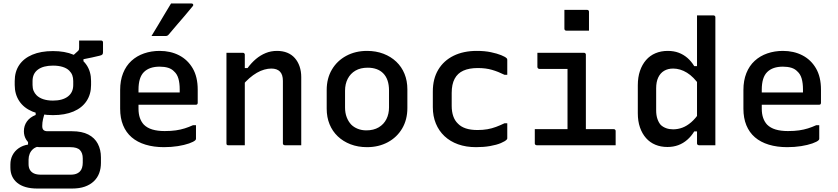

<svg xmlns="http://www.w3.org/2000/svg" viewBox="-20 -839 4840 1109"><path d="M387 -505 431 -545Q435 -549 436 -553Q437 -557 437 -564Q437 -586 437 -592.5Q437 -599 437 -605Q465 -605 500.5 -605Q536 -605 564 -605Q569 -605 572 -602Q575 -599 575 -594V-538Q575 -529 571.5 -524.5Q568 -520 554.5 -517Q541 -514 511 -507L462 -497V-466ZM286 -544Q355 -544 404.5 -523Q454 -502 480 -463.5Q506 -425 506 -371V-348Q506 -295 480 -255.5Q454 -216 404.5 -195Q355 -174 286 -174Q216 -174 166.5 -195Q117 -216 91 -255.5Q65 -295 65 -348V-371Q65 -425 91 -463.5Q117 -502 166.5 -523Q216 -544 286 -544ZM286 -460Q230 -460 199 -437Q168 -414 168 -371V-348Q168 -329 174 -314.5Q180 -300 191 -289Q206 -274 230 -266Q254 -258 286 -258Q341 -258 372 -281.5Q403 -305 403 -348V-371Q403 -390 397.5 -404.5Q392 -419 380 -431Q366 -445 342 -452.5Q318 -460 286 -460ZM186 -208 243 -199Q233 -171 228.5 -151Q224 -131 224 -111Q224 -95 231.5 -88Q239 -81 255 -81H396Q453 -81 490 -62Q527 -43 545 -8.5Q563 26 563 70V102Q563 134 553 161Q543 188 522 208Q501 228 470 239Q439 250 396 250H196Q157 250 128 241.5Q99 233 79.5 217Q60 201 50 179Q40 157 40 129V111Q40 81 52.5 57Q65 33 88 17Q111 1 142 -4V-37L210 5Q185 10 171.5 21.5Q158 33 151.5 49Q145 65 145 83V109Q145 128 152.5 141.5Q160 155 175.5 162.5Q191 170 218 170H386Q399 170 409.5 168Q420 166 428 161.5Q436 157 441 152Q450 143 454 129.5Q458 116 458 101V76Q458 45 442 28Q426 11 386 11H211Q186 11 165 -0.5Q144 -12 131 -33Q118 -54 118 -81Q118 -113 135.5 -137.5Q153 -162 186 -175Z M902 -545Q965 -545 1014.5 -519.5Q1064 -494 1093 -444.5Q1122 -395 1122 -321V-244Q1122 -241 1120.5 -238.5Q1119 -236 1117 -235Q1115 -234 1111 -234H861Q845 -234 828 -234Q811 -234 794 -234H760L751 -305H1018Q1018 -310 1018 -314.5Q1018 -319 1018 -323Q1018 -359 1010.5 -385Q1003 -411 986 -426Q972 -441 951 -447.5Q930 -454 902 -454Q843 -454 811.5 -423Q780 -392 780 -321V-211Q780 -181 788 -158Q796 -135 811 -119Q830 -100 860 -91Q890 -82 931 -82Q968 -82 995.5 -86Q1023 -90 1047 -97.5Q1071 -105 1095 -116H1112Q1112 -97 1112 -77Q1112 -57 1112 -37Q1112 -35 1111 -33Q1110 -31 1108 -29Q1099 -20 1072 -10.5Q1045 -1 1007.5 5Q970 11 927 11Q868 11 820.5 -3.5Q773 -18 740.5 -46Q708 -74 691 -115.5Q674 -157 674 -211V-319Q674 -374 691 -416.5Q708 -459 739 -487.5Q770 -516 812 -530.5Q854 -545 902 -545ZM968 -819Q1002 -819 1028 -819Q1054 -819 1086 -819Q1093 -819 1095.5 -813.5Q1098 -808 1093 -803Q1069 -774 1048 -749Q1027 -724 1004.5 -698.5Q982 -673 954 -639Q952 -636 947.5 -633.5Q943 -631 937 -631Q914 -631 894.5 -631Q875 -631 855 -631Q874 -662 892.5 -693Q911 -724 930 -756Q949 -788 968 -819Z M1720 0Q1695 0 1673 0Q1651 0 1625 0Q1622 0 1619.5 -1.5Q1617 -3 1615.5 -5Q1614 -7 1614 -11Q1614 -71 1614 -131.5Q1614 -192 1614 -252Q1614 -312 1614 -372Q1614 -408 1597 -425.5Q1580 -443 1547 -443Q1528 -443 1506.5 -437Q1485 -431 1463.5 -418.5Q1442 -406 1420.5 -387.5Q1399 -369 1378 -343V-446H1410Q1432 -476 1458 -498Q1484 -520 1514.5 -532.5Q1545 -545 1580 -545Q1613 -545 1639 -534.5Q1665 -524 1683 -503.5Q1701 -483 1710.5 -455Q1720 -427 1720 -394Q1720 -346 1720 -297Q1720 -248 1720 -199.5Q1720 -151 1720 -102Q1720 -76 1720 -50.5Q1720 -25 1720 0ZM1394 0Q1377 0 1362 0Q1347 0 1331 0Q1315 0 1299 0Q1296 0 1294 -0.5Q1292 -1 1290.5 -2.5Q1289 -4 1288.5 -6Q1288 -8 1288 -11Q1288 -64 1288 -117.5Q1288 -171 1288 -223.5Q1288 -276 1288 -329Q1288 -382 1288 -435Q1288 -466 1288 -491.5Q1288 -517 1288 -534Q1306 -534 1322 -534Q1338 -534 1353 -534Q1368 -534 1383 -534Q1387 -534 1389 -532.5Q1391 -531 1392.5 -529Q1394 -527 1394 -523Q1394 -436 1394 -349Q1394 -262 1394 -174.5Q1394 -87 1394 0Z M2100 -545Q2152 -545 2195 -528.5Q2238 -512 2269 -482.5Q2300 -453 2316.5 -412.5Q2333 -372 2333 -323V-215Q2333 -148 2303 -97Q2273 -46 2220 -17.5Q2167 11 2100 11Q2048 11 2005 -5.5Q1962 -22 1931 -51.5Q1900 -81 1883.5 -121.5Q1867 -162 1867 -211V-319Q1867 -386 1897 -437Q1927 -488 1980 -516.5Q2033 -545 2100 -545ZM2104 -448Q2062 -448 2033 -431Q2004 -414 1988.5 -384Q1973 -354 1973 -315V-218Q1973 -187 1982.5 -162Q1992 -137 2009 -119Q2024 -104 2046.5 -95Q2069 -86 2096 -86Q2138 -86 2167.5 -103.5Q2197 -121 2212 -151Q2227 -181 2227 -219V-316Q2227 -349 2218.5 -374Q2210 -399 2193 -416Q2177 -432 2154.5 -440Q2132 -448 2104 -448Z M2734 -545Q2780 -545 2815.5 -537.5Q2851 -530 2874.5 -520.5Q2898 -511 2906 -503Q2909 -500 2909.5 -497.5Q2910 -495 2910 -492Q2910 -471 2910 -449.5Q2910 -428 2910 -407H2894Q2858 -425 2822 -435.5Q2786 -446 2740 -446Q2690 -446 2656.5 -431Q2623 -416 2606 -384Q2589 -352 2589 -302V-228Q2589 -194 2598 -168Q2607 -142 2625 -125Q2642 -107 2670 -97.5Q2698 -88 2738 -88Q2769 -88 2795 -92.5Q2821 -97 2845 -106Q2869 -115 2894 -127H2910Q2910 -105 2910 -83.5Q2910 -62 2910 -41Q2910 -39 2909.5 -37Q2909 -35 2907 -33Q2898 -23 2873 -12.5Q2848 -2 2811 4.5Q2774 11 2730 11Q2672 11 2626 -5.5Q2580 -22 2547.5 -52.5Q2515 -83 2497.5 -125.5Q2480 -168 2480 -220V-311Q2480 -384 2511.5 -436.5Q2543 -489 2600 -517Q2657 -545 2734 -545Z M3258 -63V-110Q3258 -130 3258 -150.5Q3258 -171 3258 -192Q3258 -217 3258 -242Q3258 -267 3258 -291.5Q3258 -316 3258 -341Q3258 -366 3258 -391Q3258 -416 3258 -441H3241Q3216 -441 3192.5 -441Q3169 -441 3144.5 -441Q3120 -441 3095 -441Q3092 -441 3089.5 -442.5Q3087 -444 3085.5 -446.5Q3084 -449 3084 -452Q3084 -472 3084 -492.5Q3084 -513 3084 -534Q3129 -534 3174 -534Q3219 -534 3263.5 -534Q3308 -534 3353 -534Q3357 -534 3359 -532.5Q3361 -531 3362.5 -529Q3364 -527 3364 -523Q3364 -475 3364 -427.5Q3364 -380 3364 -333.5Q3364 -287 3364 -241Q3364 -195 3364 -150.5Q3364 -106 3364 -63ZM3069 -93H3524Q3529 -93 3531 -91.5Q3533 -90 3534.5 -88Q3536 -86 3536 -82Q3536 -68 3536 -55Q3536 -42 3536 -28Q3536 -14 3536 0H3080Q3077 0 3074.5 -1.5Q3072 -3 3070.5 -5Q3069 -7 3069 -11Q3069 -25 3069 -39Q3069 -53 3069 -66Q3069 -79 3069 -93ZM3240 -782Q3256 -782 3272.5 -782Q3289 -782 3305.5 -782Q3322 -782 3338.5 -782Q3355 -782 3371 -782Q3376 -782 3379 -779Q3382 -776 3382 -771V-662Q3366 -662 3349.5 -662Q3333 -662 3316.5 -662Q3300 -662 3283.5 -662Q3267 -662 3251 -662Q3246 -662 3243 -665Q3240 -668 3240 -673Z M3837 -545Q3872 -545 3900 -534.5Q3928 -524 3950.5 -504.5Q3973 -485 3990 -457H4021V-345Q3987 -395 3948 -419Q3909 -443 3868 -443Q3838 -443 3816 -430Q3794 -417 3782 -391.5Q3770 -366 3770 -329V-202Q3770 -173 3777.5 -151.5Q3785 -130 3797 -117Q3810 -105 3828 -98.5Q3846 -92 3868 -92Q3895 -92 3921 -101.5Q3947 -111 3972.5 -133Q3998 -155 4021 -190V-80H3990Q3973 -52 3949.5 -31.5Q3926 -11 3897.5 -0.5Q3869 10 3835 10Q3797 10 3765.5 -3Q3734 -16 3711.5 -41.5Q3689 -67 3676.5 -103Q3664 -139 3664 -185V-346Q3664 -393 3676.5 -429.5Q3689 -466 3711.5 -492Q3734 -518 3766 -531.5Q3798 -545 3837 -545ZM4101 -750Q4105 -750 4107 -748.5Q4109 -747 4110.5 -745Q4112 -743 4112 -739Q4112 -663 4112 -584.5Q4112 -506 4112 -428Q4112 -350 4112 -274.5Q4112 -199 4112 -128Q4112 -92 4112 -60Q4112 -28 4112 0Q4101 0 4089 0Q4077 0 4065 0Q4053 0 4041 0Q4029 0 4017 0Q4014 0 4011.5 -1.5Q4009 -3 4007.5 -5Q4006 -7 4006 -11Q4006 -91 4006 -171Q4006 -251 4006 -330.5Q4006 -410 4006 -490Q4006 -570 4006 -650Q4006 -675 4006 -700Q4006 -725 4006 -750Q4018 -750 4030 -750Q4042 -750 4054 -750Q4066 -750 4078 -750Q4090 -750 4101 -750Z M4502 -545Q4565 -545 4614.5 -519.5Q4664 -494 4693 -444.5Q4722 -395 4722 -321V-244Q4722 -241 4720.5 -238.5Q4719 -236 4717 -235Q4715 -234 4711 -234H4461Q4445 -234 4428 -234Q4411 -234 4394 -234H4360L4351 -305H4618Q4618 -310 4618 -314.5Q4618 -319 4618 -323Q4618 -359 4610.5 -385Q4603 -411 4586 -426Q4572 -441 4551 -447.5Q4530 -454 4502 -454Q4443 -454 4411.5 -423Q4380 -392 4380 -321V-211Q4380 -181 4388 -158Q4396 -135 4411 -119Q4430 -100 4460 -91Q4490 -82 4531 -82Q4568 -82 4595.5 -86Q4623 -90 4647 -97.5Q4671 -105 4695 -116H4712Q4712 -97 4712 -77Q4712 -57 4712 -37Q4712 -35 4711 -33Q4710 -31 4708 -29Q4699 -20 4672 -10.5Q4645 -1 4607.5 5Q4570 11 4527 11Q4468 11 4420.5 -3.5Q4373 -18 4340.5 -46Q4308 -74 4291 -115.5Q4274 -157 4274 -211V-319Q4274 -374 4291 -416.5Q4308 -459 4339 -487.5Q4370 -516 4412 -530.5Q4454 -545 4502 -545Z"/></svg>

Font: Recursive Monospace Medium
Style: Regular
Weight: 500
Version: Version 1.047